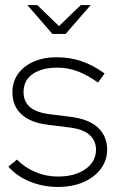

<svg xmlns="http://www.w3.org/2000/svg" viewBox="-20 -728 463 758"><path d="M208 10Q151 10 99.5 -10.5Q48 -31 13 -70L47 -98Q77 -67 119.5 -49Q162 -31 208 -31Q276 -31 317.5 -60.5Q359 -90 359 -137Q359 -172 334 -195Q309 -218 253 -225L172 -235Q102 -243 65.5 -276Q29 -309 29 -364Q29 -405 51 -436Q73 -467 112.5 -484.5Q152 -502 204 -502Q254 -502 300 -487Q346 -472 393 -438L367 -402Q325 -432 286.5 -446.5Q248 -461 205 -461Q147 -461 110 -436.5Q73 -412 73 -364Q73 -328 97.5 -306Q122 -284 177 -277L257 -267Q331 -258 367 -224Q403 -190 403 -137Q403 -95 378 -61.5Q353 -28 309.5 -9Q266 10 208 10ZM127 -708 213 -625 299 -708H338L239 -594H187L88 -708Z"/></svg>

Font: Red Hat Display
Style: Regular
Weight: 300
Designer: Pentagram, MCKL
Foundry: Pentagram, MCKL
Version: Version 1.023